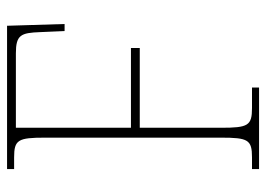

<svg xmlns="http://www.w3.org/2000/svg" viewBox="-125 -629 754 544"><g transform="rotate(-90 252.0 -357.0)"><path d="M45 0H276V-20H218C168 -20 162 -31 162 -108V-338H388V-363H162V-689H373C425 -689 431 -675 433 -620L436 -551H456L451 -714H45V-694H78C128 -694 134 -683 134 -606V-108C134 -31 128 -20 78 -20H45Z"/></g></svg>

Font: Noto Serif Devanagari SemiCondensed Thin
Style: Regular
Weight: 100
Width: 4
Designer: Universal Thirst, Indian Type Foundry and the Monotype Design Team
Foundry: Monotype Imaging Inc.
Version: Version 2.004